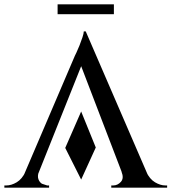

<svg xmlns="http://www.w3.org/2000/svg" viewBox="-36 -860 786 880"><path d="M357 -716 664 -6H547L324 -588ZM142 -73Q135 -53 140 -39Q145 -25 156 -18Q156 -18 180 -10H189V0H-16V-10H-12H-7Q16 -10 40.5 -24.5Q65 -39 81 -73ZM357 -716 365 -629 115 -3H50L307 -604Q308 -606 314.5 -619.5Q321 -633 328.5 -652Q336 -671 342 -689Q348 -707 348 -716ZM403 -184 336 -37 263 -182 336 -349ZM521 -73H634Q650 -39 674.5 -24.5Q699 -10 722 -10Q722 -10 726 -10Q730 -10 730 -10V0H474V-10H483Q503 -10 518 -26.5Q533 -43 521 -73ZM228 -840H486V-795H228Z"/></svg>

Font: Cinzel Eorzea
Style: Regular
Weight: 500
Designer: Natanael Gama
Version: Version 2.000